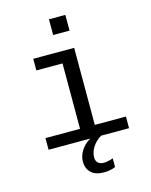

<svg xmlns="http://www.w3.org/2000/svg" viewBox="-135 -811 870 1105"><g transform="rotate(-15 300.0 -258.5)"><path d="M363.8 -69.3H549.3V0H69.8V-69.3H275.9V-459H120.1V-528.3H363.8ZM266.1 -630.9V-724.6H363.8V-630.9ZM413.6 195.3Q382.8 208.5 345.7 208.5Q294.4 208.5 268.6 183.6Q242.7 158.7 242.7 117.2Q242.7 84 262.9 52Q283.2 20 318.4 0H383.3Q352.1 17.6 331.8 48.1Q311.5 78.6 311.5 110.8Q311.5 131.3 323.5 143.1Q335.4 154.8 357.4 154.8Q383.8 154.8 413.6 143.1Z"/></g></svg>

Font: Cousine
Style: Regular
Weight: 400
Monospace: yes
Designer: Steve Matteson
Foundry: Monotype Imaging Inc.
Version: Version 1.21